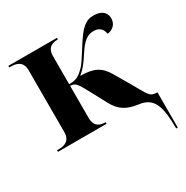

<svg xmlns="http://www.w3.org/2000/svg" viewBox="-171 -685 1005 1037"><g transform="rotate(-30 331.5 -166.0)"><path d="M633 210H643V-10H639C594 -10 591 -33 540 -120L485 -214C450 -274 409 -295 326 -295C355 -318 374 -342 407 -393C443 -449 472 -469 508 -469C547 -469 563 -448 568 -418C600 -421 627 -444 627 -481C627 -512 607 -542 551 -542C500 -542 470 -515 416 -429C383 -377 364 -346 348 -330C311 -293 295 -287 252 -286V-461C252 -518 291 -526 318 -526H320V-536H17V-526H29C58 -526 100 -518 100 -461V-75C100 -18 58 -10 29 -10H17V0H320V-10H318C291 -10 252 -18 252 -75V-276C286 -274 292 -262 331 -190L382 -95C413 -37 454 -13 522 -4C606 7 633 59 633 210Z"/></g></svg>

Font: Noto Serif Display
Style: Bold
Weight: 700
Designer: Monotype Design Team
Foundry: Monotype Imaging Inc.
Version: Version 2.009